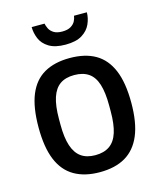

<svg xmlns="http://www.w3.org/2000/svg" viewBox="-111 -802 742 894"><g transform="rotate(-15 260.5 -355.5)"><path d="M260 12Q187 12 137 -17Q87 -46 62 -106.5Q37 -167 37 -263Q37 -360 62 -420.5Q87 -481 137 -509.5Q187 -538 260 -538Q334 -538 383.5 -509.5Q433 -481 458.5 -420.5Q484 -360 484 -263Q484 -167 458.5 -106.5Q433 -46 383.5 -17Q334 12 260 12ZM260 -70Q302 -70 329 -89Q356 -108 368.5 -147.5Q381 -187 381 -249V-277Q381 -340 368.5 -379.5Q356 -419 329 -437.5Q302 -456 260 -456Q218 -456 191.5 -437.5Q165 -419 152 -379.5Q139 -340 139 -277V-249Q139 -187 152 -147.5Q165 -108 191.5 -89Q218 -70 260 -70ZM259 -603Q209 -603 179.5 -621Q150 -639 138.5 -667Q127 -695 127 -723H189Q191 -712 197.5 -698.5Q204 -685 219 -675.5Q234 -666 260 -666Q286 -666 301.5 -675.5Q317 -685 323.5 -698.5Q330 -712 331 -723H393Q393 -695 380.5 -667Q368 -639 339 -621Q310 -603 259 -603Z"/></g></svg>

Font: Archivo SemiCondensed Medium
Style: Regular
Weight: 500
Width: 4
Designer: Hector Gatti
Foundry: Omnibus-Type
Version: Version 2.001